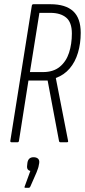

<svg xmlns="http://www.w3.org/2000/svg" viewBox="-20 -675 403 911"><path d="M35 0Q28 0 29 -7L131 -648Q132 -655 139 -655H219Q291 -655 327 -622Q363 -589 363 -519Q363 -469 350 -425Q337 -381 310.5 -350Q284 -319 245 -305V-304L303 -7Q304 -3 302.5 -1.5Q301 0 297 0H267Q261 0 260 -6L206 -293H115L70 -7Q69 0 63 0ZM122 -333H184Q233 -333 263.5 -358Q294 -383 307.5 -424.5Q321 -466 321 -516Q321 -569 294 -591.5Q267 -614 219 -614H167ZM101 216Q94 216 97 210L124 136Q115 134 111 127.5Q107 121 109 108L110 98Q114 71 139 71Q153 71 160.5 78Q168 85 166 99L164 109Q163 117 160 125Q157 133 153 144L124 210Q121 216 117 216Z"/></svg>

Font: Sofia Sans Extra Condensed Light
Style: Italic
Weight: 300
Italic angle: -9°
Version: Version 4.100